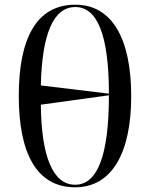

<svg xmlns="http://www.w3.org/2000/svg" viewBox="-20 -788 639 818"><path d="M300 10C457 10 539 -137 539 -378C539 -624 457 -768 301 -768C135 -768 60 -624 60 -379C60 -137 135 10 300 10ZM444 -389 154 -424C159 -645 208 -758 301 -758C392 -758 444 -645 444 -389ZM300 -1C205 -1 156 -122 154 -342L444 -382C444 -122 394 -1 300 -1Z"/></svg>

Font: Noto Serif Display
Style: Regular
Weight: 400
Designer: Monotype Design Team
Foundry: Monotype Imaging Inc.
Version: Version 2.009